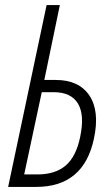

<svg xmlns="http://www.w3.org/2000/svg" viewBox="-20 -734 435 754"><path d="M12 0 163 -714H215L154 -420H199Q290 -420 331 -359Q372 -298 349 -190Q309 0 122 0ZM75 -49H127Q197 -49 238 -84Q279 -119 295 -197Q313 -283 286 -327.5Q259 -372 191 -372H144Z"/></svg>

Font: Noto Sans ExtraCondensed Light
Style: Italic
Weight: 300
Width: 2
Italic angle: -12°
Designer: Monotype Design Team
Foundry: Monotype Imaging Inc.
Version: Version 2.013; ttfautohint (v1.8.4.7-5d5b)